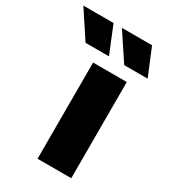

<svg xmlns="http://www.w3.org/2000/svg" viewBox="-306 -848 824 937"><g transform="rotate(30 106.0 -379.5)"><path d="M61 -542H251V0H61ZM-119 -759H51L113 -607H-19ZM98 -759H268L331 -607H199Z"/></g></svg>

Font: Montserrat Alternates ExtraBold
Style: Regular
Weight: 800
Designer: Julieta Ulanovsky
Foundry: Julieta Ulanovsky
Version: Version 7.200